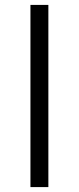

<svg xmlns="http://www.w3.org/2000/svg" viewBox="-20 -762 321 782"><path d="M104 0H177V-742H104Z"/></svg>

Font: Cheyenne Sans Light
Style: Regular
Weight: 300
Designer: The Public Sans project authors (U.S. Web Design System), Libre Franklin designed by Pablo Impallari and Rodrigo Fuenzal
Foundry: The Cheyenne Sans Project Authors
Version: Version 2.007